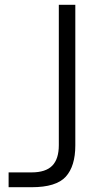

<svg xmlns="http://www.w3.org/2000/svg" viewBox="-20 -783 411 803"><path d="M16 0V-62H112Q171 -62 198.5 -90Q226 -118 226 -176V-763H295V-175Q295 -88 255 -44Q215 0 112 0Z"/></svg>

Font: Open Sauce Sans Light
Style: Regular
Weight: 300
Designer: Alfredo Marco Pradil
Foundry: Creative Sauce Fz LLC
Version: Version 1.477